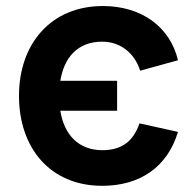

<svg xmlns="http://www.w3.org/2000/svg" viewBox="-20 -598 641 634"><path d="M317.7 -102.1C239.6 -102.1 191.7 -153.1 179.2 -232.3H366.7V-331.2H179.2C191.7 -408.3 236.5 -460.4 317.7 -460.4C375 -460.4 424 -425 442.7 -364.6L567.7 -399C541.7 -509.4 446.9 -578.1 319.8 -578.1C149 -578.1 42.7 -454.2 42.7 -281.2C42.7 -111.5 143.8 15.6 317.7 15.6C443.8 15.6 533.3 -47.9 567.7 -162.5L440.6 -190.6C420.8 -133.3 384.4 -102.1 317.7 -102.1Z"/></svg>

Font: Manrope3 Bold
Style: Regular
Weight: 700
Designer: Mikhail Sharanda
Foundry: Mikhail Sharanda
Version: Version 3.000;PS 003.000;hotconv 1.0.88;makeotf.lib2.5.64775